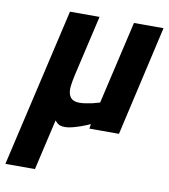

<svg xmlns="http://www.w3.org/2000/svg" viewBox="-81 -568 753 857"><g transform="rotate(10 295.5 -139.5)"><path d="M167 -499H301L237 -222Q231 -195 228.5 -173.5Q226 -152 230.5 -137Q235 -122 246.5 -114Q258 -106 280 -106Q292 -106 307.5 -108.5Q323 -111 337 -114Q353 -118 370 -123L457 -499H591L477 0H343L346 -21Q324 -11 304 -4Q287 2 268 7Q249 12 235 12Q210 12 199.5 2Q189 -8 188 -10L135 220H1Z"/></g></svg>

Font: Panefresco 999wt
Style: Italic
Weight: 900
Version: Version 1.001